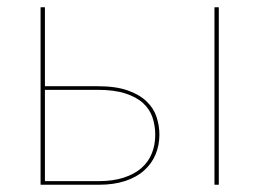

<svg xmlns="http://www.w3.org/2000/svg" viewBox="-20 -510 716 530"><path d="M252.5 -10Q292.5 -10 322 -19.8Q351.5 -29.5 370.8 -46.5Q390 -63.5 399.2 -86.8Q408.5 -110 408.5 -137.5Q408.5 -163.5 400.8 -186.2Q393 -209 374.5 -225.8Q356 -242.5 325.5 -252.2Q295 -262 249.5 -262H104V-10ZM249.5 -272Q299.5 -272 332.2 -260.5Q365 -249 384.5 -230.2Q404 -211.5 412 -187.5Q420 -163.5 420 -138.5Q420 -109 409.5 -83.8Q399 -58.5 378.2 -39.8Q357.5 -21 326 -10.5Q294.5 0 252.5 0H92V-490H104V-272ZM584 -490V0H572V-490Z"/></svg>

Font: Lato 2
Style: Regular
Weight: 100
Designer: Lukasz Dziedzic with Adam Twardoch and Botio Nikoltchev
Foundry: tyPoland Lukasz Dziedzic
Version: Version 2.015; 2015-08-06; http://www.latofonts.com/